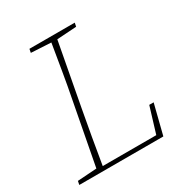

<svg xmlns="http://www.w3.org/2000/svg" viewBox="-161 -793 859 910"><g transform="rotate(-30 269.0 -338.5)"><path d="M125 -657 129 -677H377L373 -657L266 -650L203 -313Q176 -168 152 -22H445L488 -163H512L471 0H11L15 -20L120 -27L184 -364Q198 -435 210 -507Q222 -579 234 -651Z"/></g></svg>

Font: Source Serif Pro ExtraLight
Style: Italic
Weight: 200
Italic angle: -12°
Designer: Frank Grießhammer
Foundry: Adobe Systems Incorporated
Version: Version 3.001;hotconv 1.0.111;makeotfexe 2.5.65597